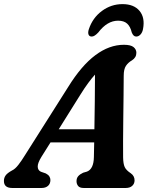

<svg xmlns="http://www.w3.org/2000/svg" viewBox="-44 -936 744 956"><path d="M162 -154.5Q143 -123.5 143.8 -105.8Q144.5 -88 159.5 -81L184 -72.5Q196.5 -66 201.8 -57.5Q207 -49 207 -40Q207 -21 195 -10.5Q183 0 163 0H17Q-24.5 0 -24.5 -35Q-24.5 -50.5 -16.2 -62.2Q-8 -74 15.5 -87Q31 -94 47.5 -115.2Q64 -136.5 80.5 -163.5L295.5 -503Q361.5 -609.5 430.8 -661.2Q500 -713 573 -713Q607 -713 621 -701.5Q635 -690 635 -673Q635 -649.5 613 -635.5Q594 -624.5 583 -608Q572 -591.5 572 -558.5Q572 -516.5 571.2 -459.5Q570.5 -402.5 569.8 -343.2Q569 -284 568.8 -233.2Q568.5 -182.5 569 -152.5Q569.5 -120.5 576.8 -104.5Q584 -88.5 607.5 -73Q626 -60 626 -38Q626 -21.5 614.5 -10.8Q603 0 582 0H373Q353 0 345 -10Q337 -20 337 -34Q337 -49 345.5 -58.8Q354 -68.5 370 -76L389 -81.5Q422.5 -94.5 423.5 -154Q424 -186.5 425 -227H207.5ZM355.5 -463.5 248.5 -292.5H426Q427 -358 428 -430.2Q429 -502.5 429 -564.5Q414 -548 395.8 -523.5Q377.5 -499 355.5 -463.5ZM544 -833Q490 -833 445.5 -774.5Q426.5 -754 413 -754Q400.5 -754 396.8 -764.2Q393 -774.5 398.5 -791Q417.5 -847.5 463.5 -881.5Q509.5 -915.5 566 -915.5Q623 -915.5 651 -881.5Q679 -847.5 668 -791Q665 -774.5 655.5 -764.2Q646 -754 634 -754Q620 -754 612 -774.5Q605 -804 589 -818.5Q573 -833 544 -833Z"/></svg>

Font: Fraunces 9pt S100 SemiBold
Style: Italic
Weight: 600
Italic angle: -16°
Version: Version 1.000; ttfautohint (v1.8.3)